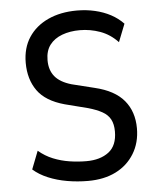

<svg xmlns="http://www.w3.org/2000/svg" viewBox="-52 -759 672 813"><g transform="rotate(-5 284.0 -352.5)"><path d="M290 9Q245 9 201.5 1.5Q158 -6 121 -21.5Q84 -37 58 -60L88 -137Q116 -113 149.5 -99.5Q183 -86 219 -80.5Q255 -75 290 -75Q349 -75 385 -102.5Q421 -130 421 -190Q421 -221 410 -241.5Q399 -262 375.5 -275Q352 -288 317 -298L219 -323Q139 -345 104.5 -393.5Q70 -442 70 -512Q70 -575 99.5 -620Q129 -665 182 -689.5Q235 -714 305 -714Q345 -714 381.5 -705.5Q418 -697 448 -681Q478 -665 501 -641L471 -565Q438 -600 396 -615Q354 -630 310 -630Q268 -630 234.5 -617.5Q201 -605 182 -580Q163 -555 163 -515Q163 -473 185 -446Q207 -419 255 -405L352 -381Q436 -361 475.5 -313.5Q515 -266 515 -195Q515 -134 486.5 -87.5Q458 -41 408 -16Q358 9 290 9Z"/></g></svg>

Font: Nunito Sans 7pt Condensed Medium
Style: Regular
Weight: 500
Width: 3
Designer: Vernon Adams
Foundry: Vernon Adams
Version: Version 3.101;gftools[0.9.27]